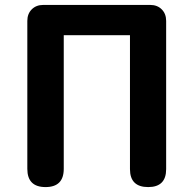

<svg xmlns="http://www.w3.org/2000/svg" viewBox="-20 -760 786 780"><path d="M165 0Q91 0 91 -74V-675Q91 -704 109 -722Q127 -740 156 -740H373H590Q619 -740 637 -722Q655 -704 655 -675V-73Q655 0 582 0Q508 0 508 -73V-617H239V-74Q239 0 165 0Z"/></svg>

Font: GenSenRounded JP B
Style: Regular
Weight: 700
Version: Version 1.501;PS 1;hotconv 16.6.51;makeotf.lib2.5.65220